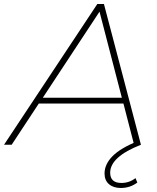

<svg xmlns="http://www.w3.org/2000/svg" viewBox="-65 -720 781 955"><path d="M-45 0 419 -700H452L636 0H602L549 -205H128L-7 0ZM148 -234H541L430 -662ZM536 215Q499 215 477 196Q455 177 455 143Q455 97 495 56.5Q535 16 623 -19L636 0Q483 60 483 139Q483 190 539 190Q578 190 609 166L618 188Q582 215 536 215Z"/></svg>

Font: Montserrat ExtraLight
Style: Italic
Weight: 200
Italic angle: -11.3°
Designer: Julieta Ulanovsky
Foundry: Julieta Ulanovsky
Version: Version 9.000; ttfautohint (v1.8.4.7-5d5b)